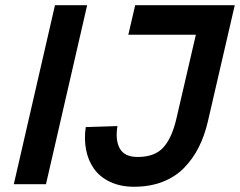

<svg xmlns="http://www.w3.org/2000/svg" viewBox="-20 -710 925 740"><path d="M33.2 0 191.9 -689.9H315.9L157.2 0ZM496.6 9.8Q444.3 9.8 404.5 -9Q364.7 -27.8 342.3 -59.6Q319.8 -91.3 311.8 -132.6Q303.7 -173.8 310.5 -220.2L432.6 -224.1Q423.8 -168.9 442.1 -137Q460.4 -105 510.7 -105Q576.2 -105 609.4 -141.6Q642.6 -178.2 659.7 -252L734.9 -576.2H474.6L501 -689.9H884.8L781.7 -244.1Q768.6 -187 745.8 -142.1Q723.1 -97.2 689 -62.5Q654.8 -27.8 606 -9Q557.1 9.8 496.6 9.8Z"/></svg>

Font: HK Grotesk Legacy
Style: Bold Italic
Weight: 700
Italic angle: -13°
Designer: Alfredo Marco Pradil
Foundry: Hanken Design Co.
Version: Version 2.022;PS 002.022;hotconv 1.0.88;makeotf.lib2.5.64775